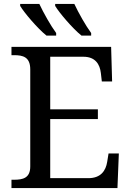

<svg xmlns="http://www.w3.org/2000/svg" viewBox="-20 -951 663 971"><path d="M392 -771H441V-784C413 -822 377 -886 356 -931H259V-921C280 -886 347 -807 392 -771ZM215 -771H264V-784C236 -822 200 -886 179 -931H82V-921C103 -886 170 -807 215 -771ZM38 0H574L581 -175H529L522 -132C515 -88 490 -50 427 -50H234V-349H475V-398H234V-664H402C462 -664 485 -626 490 -582L495 -539H547L542 -714H38V-672H51C96 -672 133 -663 133 -600V-109C133 -50 95 -42 51 -42H38Z"/></svg>

Font: Noto Serif
Style: Regular
Weight: 400
Designer: Monotype Design Team
Foundry: Monotype Imaging Inc.
Version: Version 2.015